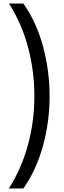

<svg xmlns="http://www.w3.org/2000/svg" viewBox="-20 -820 359 1084"><path d="M260 -277Q260 -132 222.5 4Q185 140 112 244H30Q101 133 137.5 -0.5Q174 -134 174 -277Q174 -419 138.5 -552.5Q103 -686 31 -800H112Q187 -693 223.5 -556Q260 -419 260 -277Z"/></svg>

Font: Noto Sans Tamil SemiCondensed
Style: Regular
Weight: 400
Width: 4
Designer: Jelle Bosma - Monotype Design Team
Foundry: Monotype Imaging Inc.
Version: Version 2.004